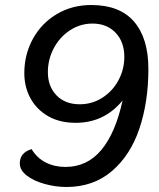

<svg xmlns="http://www.w3.org/2000/svg" viewBox="-20 -734 636 766"><path d="M59 -82Q59 -125 106 -139Q128 -103 163 -85.5Q198 -68 241 -68Q328 -68 384.5 -136Q441 -204 469 -333Q396 -244 282 -244Q218 -244 172 -270.5Q126 -297 101.5 -342Q77 -387 77 -442Q77 -517 111.5 -579.5Q146 -642 207 -678Q268 -714 344 -714Q458 -714 515 -647.5Q572 -581 572 -459Q572 -327 536 -220.5Q500 -114 426 -51Q352 12 245 12Q202 12 158.5 0Q115 -12 87 -33.5Q59 -55 59 -82ZM476 -507Q476 -567 441 -603.5Q406 -640 349 -640Q300 -640 259 -613Q218 -586 194.5 -541.5Q171 -497 171 -446Q171 -389 205.5 -353.5Q240 -318 298 -318Q348 -318 389 -344.5Q430 -371 453 -414.5Q476 -458 476 -507Z"/></svg>

Font: Thasadith
Style: Bold Italic
Weight: 700
Italic angle: -9°
Designer: Cadson Demak Co.,Ltd.
Foundry: Cadson Demak Co.,Ltd.
Version: Version 1.000; ttfautohint (v1.6)